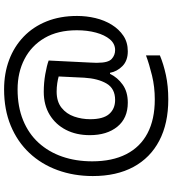

<svg xmlns="http://www.w3.org/2000/svg" viewBox="28 -782 843 939"><g transform="rotate(-90 449.5 -312.5)"><path d="M841 -357Q841 -311 830.5 -267Q820 -223 798 -187.5Q776 -152 744 -130.5Q712 -109 668 -109Q622 -109 595.5 -135.5Q569 -162 563 -196H558Q540 -159 505 -134Q470 -109 417 -109Q341 -109 299.5 -160Q258 -211 258 -295Q258 -361 284 -411.5Q310 -462 357.5 -491Q405 -520 470 -520Q514 -520 556.5 -512.5Q599 -505 623 -496L613 -293Q612 -275 612 -267.5Q612 -260 612 -257Q612 -205 630.5 -188Q649 -171 674 -171Q705 -171 726.5 -196.5Q748 -222 759.5 -264.5Q771 -307 771 -358Q771 -451 733.5 -515.5Q696 -580 630.5 -614Q565 -648 482 -648Q397 -648 331 -621Q265 -594 220.5 -545Q176 -496 153 -429.5Q130 -363 130 -283Q130 -185 165 -116.5Q200 -48 267.5 -12.5Q335 23 433 23Q494 23 549.5 9.5Q605 -4 648 -20V48Q605 66 551.5 77.5Q498 89 433 89Q315 89 231 45Q147 1 102.5 -81.5Q58 -164 58 -280Q58 -373 87 -452.5Q116 -532 171 -590.5Q226 -649 304.5 -681.5Q383 -714 482 -714Q560 -714 625.5 -689.5Q691 -665 739.5 -618.5Q788 -572 814.5 -506Q841 -440 841 -357ZM336 -293Q336 -229 361.5 -200Q387 -171 430 -171Q486 -171 510.5 -213Q535 -255 539 -322L545 -447Q532 -451 512 -454Q492 -457 471 -457Q422 -457 392 -433Q362 -409 349 -371.5Q336 -334 336 -293Z"/></g></svg>

Font: korean15
Style: Book
Weight: 400
Designer: Jelle Bosma - Monotype Design Team
Foundry: Monotype Imaging Inc.
Version: Version 2.003